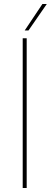

<svg xmlns="http://www.w3.org/2000/svg" viewBox="-20 -944 255 964"><path d="M114 -752V0H94V-752ZM123 -791H104L193 -924H215Z"/></svg>

Font: Josefin Sans Thin
Style: Regular
Weight: 250
Designer: Santiago Orozco
Foundry: Typemade
Version: Version 2.000